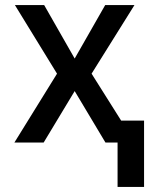

<svg xmlns="http://www.w3.org/2000/svg" viewBox="-20 -565 591 761"><path d="M397 -545H513L343 -273L515 0H398L276 -204L153 0H37L206 -273L39 -545H155L276 -333ZM446 176V-87H551V176Z"/></svg>

Font: Sinter Medium
Style: Regular
Weight: 500
Foundry: Adobe & rsms
Version: Version 1.000